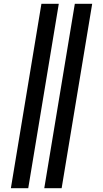

<svg xmlns="http://www.w3.org/2000/svg" viewBox="-20 -843 540 1006"><path d="M212 143 372 -823H463L303 143ZM37 143 197 -823H288L128 143Z"/></svg>

Font: Iosevka Term Curly
Style: Bold Italic
Weight: 700
Italic angle: -9°
Designer: Belleve Invis
Foundry: Belleve Invis
Version: Version 32.3.0